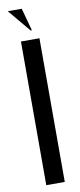

<svg xmlns="http://www.w3.org/2000/svg" viewBox="-96 -886 384 920"><g transform="rotate(-10 96.0 -426.5)"><path d="M112 -743 82 -853H14L106 -743ZM51 -699V0H141V-699Z"/></g></svg>

Font: Moniqa SemBd Display
Style: Regular
Weight: 600
Designer: Rajesh Rajput
Foundry: Rajesh Rajput
Version: Version 1.000